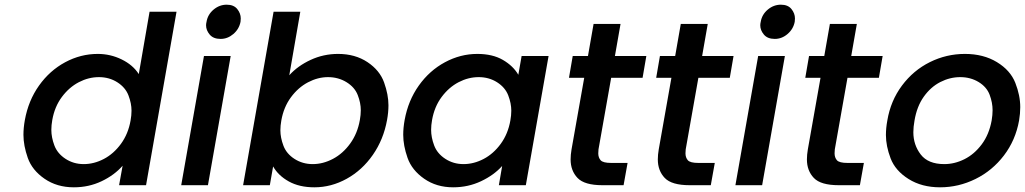

<svg xmlns="http://www.w3.org/2000/svg" viewBox="-20 -790 4372 819"><path d="M86 -278Q101 -361 146.5 -425Q192 -489 258 -524.5Q324 -560 397 -560Q451 -560 499 -536.5Q547 -513 572 -474L618 -740H733L603 0H488L503 -83Q468 -43 413.5 -17Q359 9 295 9Q223 9 170 -27.5Q117 -64 98.5 -116.5Q80 -169 80 -215Q80 -245 86 -278ZM537 -276Q541 -298 541 -318Q541 -349 528 -383Q515 -417 480.5 -439Q446 -461 402 -461Q358 -461 316.5 -439.5Q275 -418 244 -376.5Q213 -335 203 -278Q199 -256 199 -236Q199 -204 212 -169.5Q225 -135 259.5 -112.5Q294 -90 337 -90Q381 -90 423 -112Q465 -134 496 -176.5Q527 -219 537 -276Z M921 -624Q890 -624 874.5 -642.5Q859 -661 859 -682Q859 -689 861 -697Q866 -728 891 -749Q916 -770 947 -770Q977 -770 992 -751.5Q1007 -733 1007 -711Q1007 -704 1006 -697Q1000 -666 975.5 -645Q951 -624 921 -624ZM964 -551 867 0H753L850 -551Z M1214 -469Q1250 -509 1305 -534.5Q1360 -560 1422 -560Q1495 -560 1547.5 -525Q1600 -490 1618.5 -438Q1637 -386 1637 -341Q1637 -311 1631 -278Q1616 -195 1570.5 -129.5Q1525 -64 1459 -27.5Q1393 9 1321 9Q1257 9 1212 -16Q1167 -41 1145 -80L1131 0H1017L1147 -740H1261ZM1515 -278Q1519 -300 1519 -320Q1519 -351 1506 -384.5Q1493 -418 1458 -439.5Q1423 -461 1379 -461Q1336 -461 1294 -439Q1252 -417 1221 -375Q1190 -333 1180 -276Q1176 -254 1176 -234Q1176 -203 1189 -168.5Q1202 -134 1236.5 -112Q1271 -90 1314 -90Q1358 -90 1400.5 -112.5Q1443 -135 1474 -178Q1505 -221 1515 -278Z M1706 -278Q1721 -361 1766.5 -425Q1812 -489 1878 -524.5Q1944 -560 2016 -560Q2081 -560 2125 -534.5Q2169 -509 2191 -471L2205 -551H2320L2223 0H2108L2122 -82Q2087 -43 2032 -17Q1977 9 1913 9Q1842 9 1789.5 -27.5Q1737 -64 1718.5 -116.5Q1700 -169 1700 -215Q1700 -245 1706 -278ZM2157 -276Q2161 -298 2161 -318Q2161 -349 2148 -383Q2135 -417 2100.5 -439Q2066 -461 2022 -461Q1978 -461 1936.5 -439.5Q1895 -418 1864 -376.5Q1833 -335 1823 -278Q1819 -256 1819 -236Q1819 -204 1832 -169.5Q1845 -135 1879.5 -112.5Q1914 -90 1957 -90Q2001 -90 2043 -112Q2085 -134 2116 -176.5Q2147 -219 2157 -276Z M2587 -458 2533 -153Q2532 -144 2532 -136Q2532 -118 2542 -106.5Q2552 -95 2587 -95H2657L2640 0H2550Q2473 0 2443.5 -31Q2414 -62 2414 -110Q2414 -130 2418 -153L2472 -458H2407L2423 -551H2488L2512 -688H2627L2603 -551H2737L2721 -458Z M2959 -458 2905 -153Q2904 -144 2904 -136Q2904 -118 2914 -106.5Q2924 -95 2959 -95H3029L3012 0H2922Q2845 0 2815.5 -31Q2786 -62 2786 -110Q2786 -130 2790 -153L2844 -458H2779L2795 -551H2860L2884 -688H2999L2975 -551H3109L3093 -458Z M3285 -624Q3254 -624 3238.5 -642.5Q3223 -661 3223 -682Q3223 -689 3225 -697Q3230 -728 3255 -749Q3280 -770 3311 -770Q3341 -770 3356 -751.5Q3371 -733 3371 -711Q3371 -704 3370 -697Q3364 -666 3339.5 -645Q3315 -624 3285 -624ZM3328 -551 3231 0H3117L3214 -551Z M3595 -458 3541 -153Q3540 -144 3540 -136Q3540 -118 3550 -106.5Q3560 -95 3595 -95H3665L3648 0H3558Q3481 0 3451.5 -31Q3422 -62 3422 -110Q3422 -130 3426 -153L3480 -458H3415L3431 -551H3496L3520 -688H3635L3611 -551H3745L3729 -458Z M3990 9Q3912 9 3855.5 -26.5Q3799 -62 3779 -114.5Q3759 -167 3759 -214Q3759 -244 3765 -276Q3779 -360 3827.5 -425Q3876 -490 3946.5 -525Q4017 -560 4096 -560Q4175 -560 4232.5 -525Q4290 -490 4311 -436.5Q4332 -383 4332 -333Q4332 -306 4327 -276Q4312 -192 4262.5 -127Q4213 -62 4141 -26.5Q4069 9 3990 9ZM4008 -90Q4052 -90 4094 -111Q4136 -132 4167.5 -174Q4199 -216 4210 -276Q4214 -300 4214 -320Q4214 -352 4201.5 -385.5Q4189 -419 4154.5 -440Q4120 -461 4076 -461Q4032 -461 3991 -440Q3950 -419 3920.5 -377.5Q3891 -336 3881 -276Q3876 -249 3876 -226Q3876 -172 3907.5 -131Q3939 -90 4008 -90Z"/></svg>

Font: Fz Poppins Med
Style: Italic
Weight: 500
Italic angle: -10°
Designer: Ninad Kale (Devanagari), Jonny Pinhorn (Latin)
Foundry: Indian Type Foundry
Version: Vit hóa bi Vntype.Com & FontZin.Com